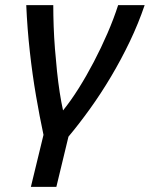

<svg xmlns="http://www.w3.org/2000/svg" viewBox="-20 -541 582 746"><path d="M100 185 149 -17Q134 -87 120 -168.5Q106 -250 96 -339.5Q86 -429 82 -521H187Q187 -482 188.5 -439Q190 -396 193.5 -351.5Q197 -307 201.5 -264Q206 -221 212 -182Q218 -143 225 -112Q255 -149 285.5 -197.5Q316 -246 344.5 -300.5Q373 -355 397.5 -411.5Q422 -468 439 -521H542Q518 -450 484.5 -380Q451 -310 411.5 -243.5Q372 -177 329.5 -118Q287 -59 246 -10L199 185Z"/></svg>

Font: Ubuntu Sans Medium
Style: Italic
Weight: 500
Italic angle: -13.5°
Designer: Dalton Maag Ltd
Foundry: Dalton Maag Ltd
Version: Version 1.006